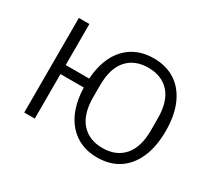

<svg xmlns="http://www.w3.org/2000/svg" viewBox="-110 -706 983 900"><g transform="rotate(30 381.5 -256.0)"><path d="M493 12Q397 12 338.5 -54Q280 -120 276 -241H150V0H93V-512H150V-290H277Q285 -403 342.5 -463.5Q400 -524 493 -524Q560 -524 608.5 -493Q657 -462 684 -402Q711 -342 711 -256Q711 -171 684 -110.5Q657 -50 608.5 -19Q560 12 493 12ZM493 -39Q566 -39 607.5 -86Q649 -133 649 -224V-288Q649 -380 607.5 -426.5Q566 -473 493 -473Q420 -473 378.5 -426.5Q337 -380 337 -288V-224Q337 -133 378.5 -86Q420 -39 493 -39Z"/></g></svg>

Font: IBM Plex Sans Light
Style: Regular
Weight: 300
Designer: Mike Abbink, Paul van der Laan, Pieter van Rosmalen
Foundry: Bold Monday
Version: Version 3.201